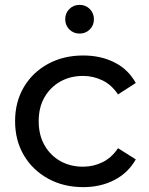

<svg xmlns="http://www.w3.org/2000/svg" viewBox="-20 -763 611 789"><path d="M322 6Q241 6 177.5 -29Q114 -64 78 -125Q42 -186 42 -265Q42 -344 78 -405Q114 -466 177.5 -500.5Q241 -535 322 -535Q394 -535 450.5 -506.5Q507 -478 538 -422L465 -375Q439 -414 401.5 -432.5Q364 -451 321 -451Q269 -451 228 -428Q187 -405 163 -363.5Q139 -322 139 -265Q139 -208 163 -166Q187 -124 228 -101Q269 -78 321 -78Q364 -78 401.5 -96.5Q439 -115 465 -154L538 -108Q507 -53 450.5 -23.5Q394 6 322 6ZM307 -625Q282 -625 265 -642Q248 -659 248 -684Q248 -709 265 -726Q282 -743 307 -743Q332 -743 349 -726Q366 -709 366 -684Q366 -659 349 -642Q332 -625 307 -625Z"/></svg>

Font: Montserrat Thin Medium
Style: Regular
Weight: 500
Version: Version 9.000